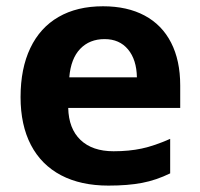

<svg xmlns="http://www.w3.org/2000/svg" viewBox="-20 -576 631 606"><path d="M44.9 -269.5Q44.9 -359.9 75.7 -424.3Q106.4 -488.8 164.8 -522.5Q223.1 -556.2 305.2 -556.2Q381.8 -556.2 436.5 -526.9Q491.2 -497.6 520 -441.4Q548.8 -385.3 548.8 -306.2V-235.4H195.3Q196.8 -169.9 234.1 -134.3Q271.5 -98.6 338.4 -98.6Q387.7 -98.6 427.5 -107.2Q467.3 -115.7 517.1 -137.7V-28.8Q473.1 -7.3 428.5 1.2Q383.8 9.8 322.3 9.8Q234.9 9.8 172.6 -22.9Q110.4 -55.7 77.6 -118.4Q44.9 -181.2 44.9 -269.5ZM310.1 -452.6Q262.7 -452.6 233.2 -421.9Q203.6 -391.1 198.7 -332H412.1Q411.1 -387.7 384 -420.2Q356.9 -452.6 310.1 -452.6Z"/></svg>

Font: Viking Open Sans
Style: Bold
Weight: 700
Foundry: Ascender Corporation
Version: Version 2.001